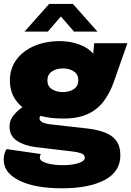

<svg xmlns="http://www.w3.org/2000/svg" viewBox="-22 -758 690 1009"><path d="M434.5 -83Q487.5 -77 527 -62.5Q566.5 -48 588.5 -19.2Q610.5 9.5 610.5 58.5Q610.5 144 528.2 187.8Q446 231.5 304 231.5Q161 231.5 79.2 190.8Q-2.5 150 -2.5 82.5Q-2.5 48.5 12.5 25.5L193 51.5Q191.5 53.5 189.5 58.2Q187.5 63 187.5 71.5Q187.5 89 223.5 99.5Q259.5 110 308.5 110Q357.5 110 390.5 99.2Q423.5 88.5 423.5 71Q423.5 55 405.5 48.2Q387.5 41.5 366.5 39L166 15Q107 8 67.5 -17.8Q28 -43.5 28 -93Q28 -127 50.5 -153.5Q73 -180 96 -194.5Q64.5 -219.5 47.2 -254.8Q30 -290 30 -334.5Q30 -398.5 64.8 -445Q99.5 -491.5 159 -516.8Q218.5 -542 292.5 -542Q346.5 -542 394.8 -524.2Q443 -506.5 468 -475.5L473 -531H647.5L577 -330Q557 -272.5 525 -228.5Q493 -184.5 441.5 -159.8Q390 -135 309.5 -135Q244 -135 190.5 -149Q185.5 -143 185.5 -136Q185.5 -125 199.2 -116.5Q213 -108 248 -104ZM308.5 -274Q343 -274 366.2 -290Q389.5 -306 389.5 -336.5Q389.5 -367 366 -382.8Q342.5 -398.5 308.5 -398.5Q275 -398.5 251 -382.5Q227 -366.5 227 -335.5Q227 -305 250.8 -289.5Q274.5 -274 308.5 -274ZM107 -592 236.5 -737.5H361L490 -592H367L298 -671.5L229.5 -592Z"/></svg>

Font: Epilogue Black
Style: Regular
Weight: 900
Designer: Tyler Finck
Foundry: Etcetera Type Co
Version: Version 2.111; ttfautohint (v1.8.3)